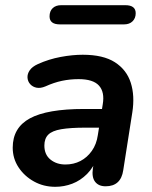

<svg xmlns="http://www.w3.org/2000/svg" viewBox="-20 -710 587 740"><path d="M193 10Q148 10 111 -10.5Q74 -31 51.5 -65Q29 -99 29 -141Q29 -218 95.5 -254Q162 -290 304 -290H384L373 -218H310Q251 -218 216 -212Q181 -206 166 -191Q151 -176 151 -149Q151 -114 174.5 -95Q198 -76 232 -76Q264 -76 290 -89.5Q316 -103 334 -128.5Q352 -154 357 -189L376 -308Q384 -355 361.5 -380Q339 -405 283 -405Q250 -405 219 -398.5Q188 -392 155 -377Q136 -369 121 -372Q106 -375 96.5 -385.5Q87 -396 86 -410.5Q85 -425 94.5 -439Q104 -453 126 -463Q168 -482 213.5 -490.5Q259 -499 299 -499Q378 -499 423 -470Q468 -441 484 -391Q500 -341 490 -277L455 -54Q446 8 387 8Q360 8 346.5 -9.5Q333 -27 338 -61L348 -124L355 -104Q341 -65 315.5 -39.5Q290 -14 258.5 -2Q227 10 193 10ZM458 -616H211Q171 -616 171 -647Q171 -667 183 -678.5Q195 -690 216 -690H463Q503 -690 503 -659Q503 -640 491 -628Q479 -616 458 -616Z"/></svg>

Font: Nunito Variable Extra Light
Style: Italic
Weight: 200
Italic angle: -9°
Designer: Vernon Adams
Foundry: Vernon Adams
Version: Version 3.602